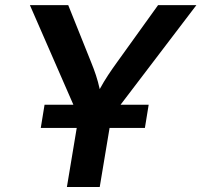

<svg xmlns="http://www.w3.org/2000/svg" viewBox="-20 -748 806 768"><path d="M247.6 0 294.4 -281.2 99.6 -727.5H252.9L344.7 -498.5Q355.5 -472.2 363.8 -447Q372.1 -421.9 378.9 -391.6Q395.5 -421.9 412.1 -447Q428.7 -472.2 447.8 -498.5L612.3 -727.5H765.6L425.8 -281.2L378.9 0ZM143.1 -236.3 158.2 -329.1H574.7L559.6 -236.3Z"/></svg>

Font: Inter Semi Bold
Style: Italic
Weight: 600
Italic angle: -9.39999°
Designer: Rasmus Andersson
Foundry: rsms
Version: Version 4.000;git-3c8e0fc